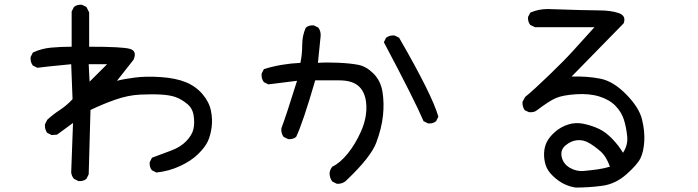

<svg xmlns="http://www.w3.org/2000/svg" viewBox="-20 -761 3040 836"><path d="M321.3 27.3 301.8 17.6Q292 5.9 290 -9.8L297.9 -225.6L228.5 -174.8L205.1 -172.9L185.5 -182.6Q173.8 -198.2 175.8 -219.7L185.5 -239.3Q210.9 -262.7 240.7 -282.2Q270.5 -301.8 295.9 -329.1L290 -481.4Q168 -469.7 142.6 -465.8L123 -475.6Q111.3 -491.2 113.3 -512.7L123 -532.2Q160.2 -549.8 203.1 -553.7Q246.1 -557.6 292 -557.6V-710.9L301.8 -730.5Q315.4 -742.2 336.9 -740.2L356.4 -730.5L368.2 -707V-557.6Q512.7 -557.6 545.4 -548.3Q578.1 -539.1 561.5 -501L489.3 -409.2Q518.6 -417 567.4 -423.3Q616.2 -429.7 680.7 -425.3Q745.1 -420.9 788.6 -403.3Q832 -385.7 861.3 -351.6Q890.6 -317.4 898.4 -279.3Q906.2 -241.2 901.4 -206.1Q896.5 -170.9 884.8 -145.5Q873 -120.1 842.8 -90.3Q812.5 -60.5 764.2 -38.1Q715.8 -15.6 661.1 -9.8L641.6 -19.5Q629.9 -33.2 631.8 -54.7L641.6 -74.2Q682.6 -89.8 724.1 -105Q765.6 -120.1 791 -146.5Q816.4 -172.9 822.3 -199.2Q828.1 -225.6 823.2 -257.8Q818.4 -290 793.9 -309.6Q769.5 -329.1 745.6 -337.9Q721.7 -346.7 683.1 -349.1Q644.5 -351.6 591.3 -349.1Q538.1 -346.7 482.4 -327.1Q426.8 -307.6 374 -282.2L366.2 -2L356.4 17.6Q342.8 29.3 321.3 27.3ZM446.3 -481.4H366.2L370.1 -405.3Z M1446.3 39.1 1426.8 29.3Q1415 13.7 1415 -7.8Q1417 -23.4 1426.8 -35.2Q1460 -50.8 1493.2 -91.3Q1526.4 -131.8 1551.8 -188.5Q1577.1 -245.1 1575.2 -299.8Q1573.2 -354.5 1544.9 -382.8Q1516.6 -411.1 1457 -411.1Q1397.5 -411.1 1352.5 -411.1Q1297.9 -223.6 1269.5 -165Q1255.9 -153.3 1234.4 -155.3L1214.8 -165Q1203.1 -180.7 1205.1 -202.1Q1224.6 -252.9 1273.4 -409.2L1148.4 -393.6L1128.9 -403.3Q1117.2 -418.9 1119.1 -440.4L1128.9 -460Q1166 -471.7 1206.1 -478.5Q1246.1 -485.4 1288.1 -487.3Q1295.9 -524.4 1295.9 -565.4Q1295.9 -606.4 1311.5 -640.6Q1325.2 -652.3 1346.7 -650.4L1366.2 -640.6Q1377.9 -625 1376 -602.5L1364.3 -487.3Q1399.4 -490.2 1453.1 -487.8Q1506.8 -485.4 1541 -478.5Q1575.2 -471.7 1606.4 -440.4Q1637.7 -409.2 1645.5 -360.4Q1653.3 -311.5 1647.5 -256.8Q1641.6 -202.1 1618.2 -139.6Q1594.7 -77.1 1491.2 21.5Q1473.6 41 1446.3 39.1ZM1843.8 -223.6 1824.2 -233.4Q1787.1 -321.3 1651.4 -577.1L1661.1 -596.7Q1676.8 -608.4 1698.2 -606.4L1717.8 -596.7Q1863.3 -344.7 1888.7 -252.9L1878.9 -233.4Q1865.2 -221.7 1843.8 -223.6Z M2486.3 55.7Q2460.9 51.8 2437 40.5Q2413.1 29.3 2388.2 5.9Q2363.3 -17.6 2355.5 -43.5Q2347.7 -69.3 2349.1 -96.2Q2350.6 -123 2361.8 -144.5Q2373 -166 2397 -187Q2420.9 -208 2453.6 -218.8Q2486.3 -229.5 2522.5 -221.7Q2558.6 -213.9 2588.4 -199.7Q2618.2 -185.5 2647 -155.3Q2675.8 -125 2692.4 -95.7Q2714.8 -128.9 2710.9 -167.5Q2707 -206.1 2696.8 -239.3Q2686.5 -272.5 2660.2 -299.8Q2633.8 -327.1 2589.8 -340.8Q2545.9 -354.5 2487.8 -350.6Q2429.7 -346.7 2400.4 -334Q2371.1 -321.3 2318.4 -281.2Q2305.7 -270.5 2283.2 -272.5L2264.6 -281.2Q2253.9 -296.9 2254.9 -317.4L2266.6 -338.9Q2301.8 -367.2 2370.6 -433.6Q2439.5 -500 2475.1 -539.6Q2510.7 -579.1 2568.4 -642.6H2309.6L2289.1 -652.3Q2277.3 -666 2279.3 -687.5L2289.1 -706.1Q2324.2 -721.7 2365.2 -721.7Q2534.2 -715.8 2586.9 -715.8Q2639.6 -715.8 2673.8 -704.1Q2708 -692.4 2695.3 -659.2L2468.8 -427.7Q2534.2 -429.7 2591.8 -418.9Q2649.4 -408.2 2706.1 -350.6Q2762.7 -293 2775.4 -241.2Q2788.1 -189.5 2785.2 -144.5Q2782.2 -99.6 2768.6 -71.8Q2754.9 -43.9 2707.5 -2Q2660.2 40 2602.5 47.9Q2544.9 55.7 2486.3 55.7ZM2635.7 -35.2Q2620.1 -80.1 2594.2 -102.5Q2568.4 -125 2543.5 -139.2Q2518.6 -153.3 2492.2 -150.4Q2465.8 -147.5 2442.4 -127.9Q2418.9 -108.4 2425.8 -77.6Q2432.6 -46.9 2461.4 -30.3Q2490.2 -13.7 2521.5 -16.6Q2552.7 -19.5 2581.1 -23.4Q2609.4 -27.3 2635.7 -35.2Z"/></svg>

Font: JasonHandwriting2
Style: Regular
Weight: 400
Version: Version 1.05.10